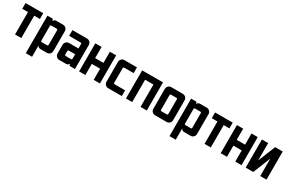

<svg xmlns="http://www.w3.org/2000/svg" viewBox="112 -1587 4258 2852"><g transform="rotate(30 2241.0 -160.5)"><path d="M35.7 -482.1H338.6V-383.6H240.7V0H133.6V-383.6H35.7Z M625 -383.6H535.7Q517.9 -383.6 517.9 -365.7V-116.4Q517.9 -98.6 535.7 -98.6H625Q642.9 -98.6 642.9 -116.4V-365.7Q642.9 -383.6 625 -383.6ZM410.7 -482.1H503.6L513.6 -450H514.3Q518.6 -463.6 532.5 -472.9Q546.4 -482.1 562.1 -482.1H678.6Q708.6 -482.1 729.3 -461.4Q750 -440.7 750 -410.7V-71.4Q750 -41.4 729.3 -20.7Q708.6 0 678.6 0H566.4Q550 0 535.4 -10Q520.7 -20 517.9 -35.7V160.7H410.7Z M1053.6 -191.4H946.4Q928.6 -191.4 928.6 -173.6V-116.4Q928.6 -98.6 946.4 -98.6H1035.7Q1053.6 -98.6 1053.6 -116.4ZM839.3 -482.1H1089.3Q1119.3 -482.1 1140 -461.4Q1160.7 -440.7 1160.7 -410.7V0H1067.9L1057.9 -32.1H1057.1Q1052.9 -18.6 1038.9 -9.3Q1025 0 1009.3 0H892.9Q862.9 0 842.1 -20.7Q821.4 -41.4 821.4 -71.4V-219.3Q821.4 -249.3 842.1 -270Q862.9 -290.7 892.9 -290.7H1053.6V-365.7Q1053.6 -383.6 1035.7 -383.6H839.3Z M1232.1 -482.1H1339.3V-290.7H1482.1V-482.1H1589.3V0H1482.1V-191.4H1339.3V0H1232.1Z M1732.1 -482.1H1946.4V-383.6H1785.7Q1767.9 -383.6 1767.9 -365.7V-116.4Q1767.9 -98.6 1785.7 -98.6H1964.3V0H1732.1Q1702.1 0 1681.4 -20.7Q1660.7 -41.4 1660.7 -71.4V-410.7Q1660.7 -440.7 1681.4 -461.4Q1702.1 -482.1 1732.1 -482.1Z M2035.7 -482.1H2392.9V0H2285.7V-383.6H2142.9V0H2035.7Z M2678.6 -383.6H2589.3Q2571.4 -383.6 2571.4 -365.7V-116.4Q2571.4 -98.6 2589.3 -98.6H2678.6Q2696.4 -98.6 2696.4 -116.4V-365.7Q2696.4 -383.6 2678.6 -383.6ZM2535.7 -482.1H2732.1Q2762.1 -482.1 2782.9 -461.4Q2803.6 -440.7 2803.6 -410.7V-71.4Q2803.6 -41.4 2782.9 -20.7Q2762.1 0 2732.1 0H2535.7Q2505.7 0 2485 -20.7Q2464.3 -41.4 2464.3 -71.4V-410.7Q2464.3 -440.7 2485 -461.4Q2505.7 -482.1 2535.7 -482.1Z M3089.3 -383.6H3000Q2982.1 -383.6 2982.1 -365.7V-116.4Q2982.1 -98.6 3000 -98.6H3089.3Q3107.1 -98.6 3107.1 -116.4V-365.7Q3107.1 -383.6 3089.3 -383.6ZM2875 -482.1H2967.9L2977.9 -450H2978.6Q2982.9 -463.6 2996.8 -472.9Q3010.7 -482.1 3026.4 -482.1H3142.9Q3172.9 -482.1 3193.6 -461.4Q3214.3 -440.7 3214.3 -410.7V-71.4Q3214.3 -41.4 3193.6 -20.7Q3172.9 0 3142.9 0H3030.7Q3014.3 0 2999.6 -10Q2985 -20 2982.1 -35.7V160.7H2875Z M3285.7 -482.1H3588.6V-383.6H3490.7V0H3383.6V-383.6H3285.7Z M3660.7 -482.1H3767.9V-290.7H3910.7V-482.1H4017.9V0H3910.7V-191.4H3767.9V0H3660.7Z M4089.3 -482.1H4196.4V-182.9L4316.4 -482.1H4446.4V0H4339.3V-298.6L4219.3 0H4089.3Z"/></g></svg>

Font: Aire Exterior
Style: Regular
Weight: 400
Width: 4
Designer: Jayvee Enaguas (HarvettFox96)
Version: 20190503.02